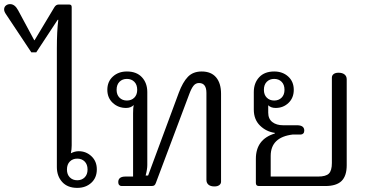

<svg xmlns="http://www.w3.org/2000/svg" viewBox="-73 -903 1785 932"><path d="M203 -92V-668Q203 -751 210 -807H207L103 -649H79L-44 -834Q-53 -847 -53 -857Q-53 -869 -44.5 -876Q-36 -883 -24 -883Q-1 -883 15 -853L93 -708H95L191 -868Q199 -881 212 -881H263Q275 -881 275 -869V-197Q275 -178 271 -159Q290 -169 309 -169Q345 -169 371 -144.5Q397 -120 397 -81Q397 -40 370 -15.5Q343 9 302 9Q255 9 229 -19.5Q203 -48 203 -92ZM352 -80Q352 -105 338 -119Q324 -133 302 -133Q280 -133 266 -119Q252 -105 252 -80Q252 -56 266 -42Q280 -28 302 -28Q324 -28 338 -42Q352 -56 352 -80Z M929 -30V-452Q929 -500 893 -500Q877 -500 866.5 -487Q856 -474 846 -447L684 -16Q681 -7 676.5 -3.5Q672 0 663 0H517Q510 0 505.5 -5Q501 -10 501 -19Q501 -46 536 -46H573V-353Q573 -380 576 -393Q562 -379 539 -379Q501 -379 474.5 -403.5Q448 -428 448 -467Q448 -507 475 -531.5Q502 -556 543 -556Q590 -556 616 -528Q642 -500 642 -456V-102Q642 -81 634 -51H646L795 -453Q814 -504 839 -530Q864 -556 906 -556Q952 -556 976 -527.5Q1000 -499 1000 -448V-21Q1000 -11 991.5 -4.5Q983 2 968 2Q949 2 939 -6.5Q929 -15 929 -30ZM593 -467Q593 -492 579 -506Q565 -520 543 -520Q521 -520 507 -506Q493 -492 493 -467Q493 -443 507 -429Q521 -415 543 -415Q565 -415 579 -429Q593 -443 593 -467Z M1169 -15V-132Q1169 -227 1261 -255V-258Q1219 -264 1189 -293.5Q1159 -323 1159 -371V-456Q1159 -500 1185 -528Q1211 -556 1258 -556Q1299 -556 1326 -531.5Q1353 -507 1353 -467Q1353 -428 1327.5 -403.5Q1302 -379 1265 -379Q1242 -379 1229 -392V-356Q1229 -326 1249 -310.5Q1269 -295 1301 -295H1369Q1404 -295 1404 -269Q1404 -260 1399 -255Q1394 -250 1387 -250H1348Q1241 -237 1241 -146V-46H1471Q1509 -46 1523.5 -60.5Q1538 -75 1538 -112V-526Q1538 -537 1546.5 -543.5Q1555 -550 1570 -550Q1589 -550 1599.5 -541.5Q1610 -533 1610 -518V-101Q1610 -49 1585 -24.5Q1560 0 1506 0H1184Q1169 0 1169 -15ZM1308 -467Q1308 -492 1294 -506Q1280 -520 1258 -520Q1236 -520 1222 -506Q1208 -492 1208 -467Q1208 -443 1222 -429Q1236 -415 1258 -415Q1280 -415 1294 -429Q1308 -443 1308 -467Z"/></svg>

Font: Maitree
Style: Regular
Weight: 400
Designer: CadsonDemak Team
Foundry: CadsonDemak
Version: Version 1.001